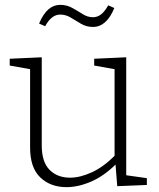

<svg xmlns="http://www.w3.org/2000/svg" viewBox="-20 -764 653 791"><path d="M254 7Q188 7 146 -33Q104 -73 104 -156V-479L20 -494V-522L152 -528V-165Q152 -97 184 -64.5Q216 -32 269 -32Q310 -32 358 -54Q406 -76 452 -122V-479L368 -494V-522L500 -528V-42L585 -30V-2L463 3L456 -86Q407 -38 354.5 -15.5Q302 7 254 7ZM363 -653Q336 -653 314 -666Q292 -679 271.5 -691.5Q251 -704 228 -704Q192 -704 166 -656L141 -667Q158 -707 179.5 -725.5Q201 -744 228 -744Q255 -744 277.5 -731.5Q300 -719 320.5 -706Q341 -693 363 -693Q381 -693 396 -704.5Q411 -716 426 -742L451 -731Q419 -653 363 -653Z"/></svg>

Font: Bitter Light
Style: Regular
Weight: 300
Designer: Sol Matas, and Bitter project Authors
Foundry: Sol Matas
Version: Version 2.001